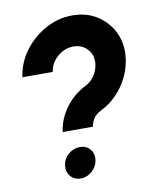

<svg xmlns="http://www.w3.org/2000/svg" viewBox="-82 -780 734 860"><g transform="rotate(-10 285.0 -350.0)"><path d="M172 -206Q180 -265 216.5 -314.5Q253 -364 308.5 -392Q333 -404 349 -427.2Q365 -450.5 369 -479Q374.5 -519 350 -547Q325.5 -575 285.5 -575Q245.5 -575 213 -547Q180.5 -519 175 -479H37Q46 -543.5 85.2 -596.5Q124.5 -649.5 182.2 -681.2Q240 -713 305 -713Q370 -713 418.8 -681.2Q467.5 -649.5 491.8 -596.5Q516 -543.5 507 -479Q497.5 -412.5 457.5 -356.5Q417.5 -300.5 356.5 -270.5Q316 -250.5 310 -206ZM216.5 13Q187 13 169.8 -7.5Q152.5 -28 156.5 -57.5Q160.5 -86.5 183.5 -106.5Q206.5 -126.5 236 -126.5Q264.5 -126.5 281.8 -106.5Q299 -86.5 295 -57.5Q291 -28 268 -7.5Q245 13 216.5 13Z"/></g></svg>

Font: Urbanist ExtraBold
Style: Italic
Weight: 800
Italic angle: -8°
Designer: Corey Hu
Foundry: Corey Hu
Version: Version 1.321; ttfautohint (v1.8.4.7-5d5b)